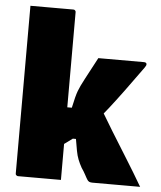

<svg xmlns="http://www.w3.org/2000/svg" viewBox="-53 -796 706 843"><g transform="rotate(5 300.0 -375.0)"><path d="M247 0Q220 0 186 0Q152 0 118 0Q84 0 58 0Q55 0 52.5 -1.5Q50 -3 48.5 -5Q47 -7 47 -11Q47 -91 47 -171Q47 -251 47 -331.5Q47 -412 47 -492Q47 -572 47 -652Q47 -679 47 -704Q47 -729 47 -750Q76 -750 110.5 -750Q145 -750 178.5 -750Q212 -750 236 -750Q240 -750 242 -748.5Q244 -747 245.5 -745Q247 -743 247 -739Q247 -647 247 -560Q247 -473 247 -385.5Q247 -298 247 -203Q247 -108 247 0ZM386 0Q377 0 371.5 -2.5Q366 -5 362 -12Q360 -15 357 -20.5Q354 -26 350.5 -32.5Q347 -39 342.5 -46.5Q338 -54 333 -61Q323 -79 316.5 -95.5Q310 -112 306 -133.5Q302 -155 297 -185H254L381 -353Q417 -292 453 -233.5Q489 -175 525 -117.5Q561 -60 596 0Q572 0 538.5 0Q505 0 466 0Q427 0 386 0ZM225 -320H267Q273 -348 277.5 -365.5Q282 -383 286.5 -395Q291 -407 297 -419.5Q303 -432 313 -451Q322 -468 330 -483Q338 -498 346.5 -514Q355 -530 364 -547H566Q569 -547 571.5 -546Q574 -545 575.5 -543Q577 -541 577 -539Q577 -535 575.5 -532Q574 -529 570 -523Q525 -460 491 -414Q457 -368 430 -333.5Q403 -299 380 -273.5Q357 -248 334 -227Q311 -206 284.5 -186Q258 -166 225 -143Z"/></g></svg>

Font: Recursive Black
Style: Regular
Weight: 900
Version: Version 1.085